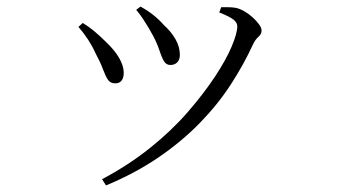

<svg xmlns="http://www.w3.org/2000/svg" viewBox="-20 -516 1040 585"><path d="M291 30Q372 -13 437.5 -65.5Q503 -118 552 -174.5Q601 -231 635 -282.5Q669 -334 686 -374.5Q703 -415 703 -436Q703 -447 691 -456.5Q679 -466 648 -478L654 -494Q664 -494 675.5 -494Q687 -494 699 -492Q712 -489 725.5 -481Q739 -473 750.5 -462.5Q762 -452 769.5 -441.5Q777 -431 777 -423Q777 -412 767.5 -404Q758 -396 750 -379Q723 -320 683.5 -259Q644 -198 589 -141.5Q534 -85 463 -36.5Q392 12 303 49ZM331 -262Q316 -262 308.5 -273.5Q301 -285 293.5 -305.5Q286 -326 272 -352Q261 -376 247.5 -396.5Q234 -417 219 -434L232 -446Q252 -434 269.5 -419Q287 -404 300 -391Q329 -364 343 -339.5Q357 -315 357 -294Q357 -279 350.5 -270.5Q344 -262 331 -262ZM499 -318Q486 -318 479 -330.5Q472 -343 465.5 -363Q459 -383 447 -406Q440 -419 432 -432.5Q424 -446 415 -459.5Q406 -473 395 -486L408 -496Q430 -484 447.5 -470Q465 -456 480 -439Q502 -419 515 -396Q528 -373 528 -349Q528 -334 520 -326Q512 -318 499 -318Z"/></svg>

Font: Noto Serif HK ExtraLight Light
Style: Regular
Weight: 300
Version: Version 2.002-H1;hotconv 1.1.0;makeotfexe 2.6.0